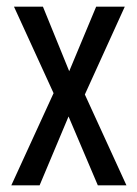

<svg xmlns="http://www.w3.org/2000/svg" viewBox="-20 -557 413 577"><path d="M141 -277 22 -537H109L188 -343L269 -537H355L235 -273L360 0H274L186 -207L99 0H14Z"/></svg>

Font: Noto Sans Sinhala ExtraCondensed
Style: Regular
Weight: 400
Width: 2
Designer: Jelle Bosma - Monotype Design Team
Foundry: Monotype Imaging Inc.
Version: Version 2.006; ttfautohint (v1.8.4.7-5d5b)